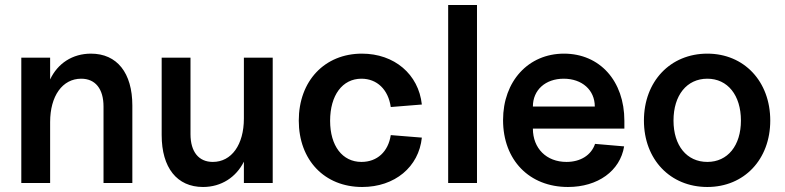

<svg xmlns="http://www.w3.org/2000/svg" viewBox="-20 -730 3132 766"><path d="M393 -305V0H508V-309C508 -439 447 -516 343 -516C269 -516 210 -477 180 -413V-500H65V0H180V-243C180 -347 229 -416 304 -416C360 -416 393 -376 393 -305Z M790 16C863 16 922 -23 953 -85V0H1068V-500H953V-257C953 -153 904 -84 829 -84C773 -84 740 -124 740 -195V-500H625V-191C625 -61 686 16 790 16Z M1425 16C1555 16 1651 -64 1663 -181L1539 -191C1529 -125 1485 -84 1422 -84C1346 -84 1297 -148 1297 -248C1297 -350 1346 -416 1422 -416C1484 -416 1529 -373 1539 -303L1663 -313C1650 -434 1553 -516 1424 -516C1275 -516 1172 -407 1172 -249C1172 -91 1275 16 1425 16Z M1768 0H1883V-710H1768Z M2246 16C2365 16 2454 -48 2470 -146L2354 -156C2339 -111 2296 -84 2240 -84C2160 -84 2106 -138 2106 -217H2471V-248C2471 -407 2373 -516 2230 -516C2088 -516 1987 -406 1987 -251C1987 -91 2092 16 2246 16ZM2353 -305H2106C2106 -371 2156 -416 2229 -416C2302 -416 2353 -371 2353 -305Z M2802 16C2949 16 3053 -94 3053 -249C3053 -405 2949 -516 2802 -516C2654 -516 2549 -405 2549 -249C2549 -94 2654 16 2802 16ZM2802 -84C2720 -84 2667 -149 2667 -249C2667 -350 2720 -416 2802 -416C2883 -416 2936 -350 2936 -249C2936 -149 2883 -84 2802 -84Z"/></svg>

Font: Uncut Sans Semibold
Style: Regular
Weight: 600
Designer: Kasper Nordkvist
Foundry: UNCUT.wtf
Version: Version 1.304;Glyphs 3.2 (3246)